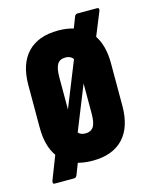

<svg xmlns="http://www.w3.org/2000/svg" viewBox="-95 -606 567 721"><g transform="rotate(-15 188.5 -245.5)"><path d="M28 52Q18 52 23 38L58 -52Q28 -94 28 -165V-330Q28 -413 69.5 -456.5Q111 -500 189 -500Q221 -500 248 -492L265 -536Q269 -543 276 -543H352Q362 -543 358 -531L321 -440Q349 -398 349 -330V-165Q349 -81 307.5 -37.5Q266 6 189 6Q158 6 132 -1L115 43Q111 52 103 52ZM148 -328V-204L219 -381Q209 -395 189 -395Q167 -395 157.5 -379.5Q148 -364 148 -328ZM189 -100Q210 -100 220 -115Q230 -130 230 -166V-283L161 -111Q170 -100 189 -100Z"/></g></svg>

Font: Sofia Sans Extra Condensed ExtraBold
Style: Regular
Weight: 800
Designer: Botio Nikoltchev, Ani Petrova
Foundry: lettersoup
Version: Version 4.101; ttfautohint (v1.8.4.7-5d5b)